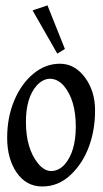

<svg xmlns="http://www.w3.org/2000/svg" viewBox="-20 -672 379 705"><path d="M99.6 -633.8 154.3 -652.3 218.3 -492.2 190.4 -475.1ZM114.7 -357.9Q75.2 -313 75.2 -224.6Q75.2 -126.5 120.1 -71.3Q143.1 -43.5 168.9 -43.9Q196.3 -44.9 217.3 -67.9Q258.3 -115.2 258.3 -207Q258.3 -304.2 214.8 -356.4Q192.9 -381.8 165 -382.8Q138.2 -383.3 114.7 -357.9ZM41 -38.6Q6.3 -89.4 6.3 -166Q6.3 -241.2 32.2 -302.7Q58.1 -364.3 102.1 -400.9Q146.5 -438 200.2 -438Q253.9 -438 291.5 -388.2Q329.1 -337.9 329.1 -266.6Q329.1 -194.8 306.6 -133.8Q284.2 -72.3 239.3 -29.8Q194.3 12.7 135.3 12.7Q76.2 12.7 41 -38.6Z"/></svg>

Font: Neuton Cursive
Style: Regular
Weight: 500
Designer: Brian M Zick
Version: Version 1.43